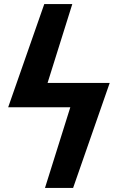

<svg xmlns="http://www.w3.org/2000/svg" viewBox="-20 -720 577 940"><path d="M20 -194.8 196.8 -700.2H334L212.9 -314H517.1L337.9 200.2H200.2L324.2 -194.8Z"/></svg>

Font: LT Superior
Style: Bold
Weight: 400
Designer: Daniel Lyons
Foundry: LyonsType
Version: Version 1.000